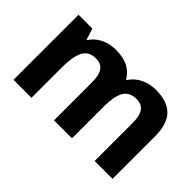

<svg xmlns="http://www.w3.org/2000/svg" viewBox="-82 -848 1139 1139"><g transform="rotate(45 487.5 -278.0)"><path d="M714 -556Q808 -556 856 -508.5Q904 -461 904 -356V0H754V-318Q754 -381 733 -408.5Q712 -436 670 -436Q611 -436 587.5 -393.5Q564 -351 564 -273V0H413V-318Q413 -379 393 -407.5Q373 -436 331 -436Q269 -436 246.5 -389.5Q224 -343 224 -256V0H73V-546H189L211 -476H216Q239 -513 281 -534.5Q323 -556 379 -556Q440 -556 480.5 -535Q521 -514 544 -474H549Q576 -515 619 -535.5Q662 -556 714 -556Z"/></g></svg>

Font: Noto Sans Meetei Mayek
Style: Bold
Weight: 700
Designer: Monotype Design Team and Neelakash Kshetrimayum
Foundry: Monotype Imaging Inc.
Version: Version 2.002; ttfautohint (v1.8.4.7-5d5b)